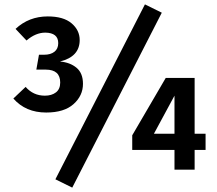

<svg xmlns="http://www.w3.org/2000/svg" viewBox="-20 -775 992 877"><path d="M191 -261Q97 -261 41 -325L97 -378Q132 -338 185 -338Q216 -338 235.5 -353Q255 -368 255 -398Q255 -457 189 -457H146L158 -525H182Q211 -525 228.5 -538.5Q246 -552 246 -578Q246 -625 187 -626Q143 -626 101 -590L51 -643Q112 -700 198 -700Q270 -700 307 -668.5Q344 -637 344 -592Q344 -516 254 -494Q300 -490 329.5 -465.5Q359 -441 359 -392Q359 -338 316 -299.5Q273 -261 191 -261ZM310 82 233 44 642 -755 719 -717ZM869 0H777V-90H584V-157L737 -419H869V-164H919V-90H869ZM777 -164V-338L683 -164Z"/></svg>

Font: Trujillo Medium
Style: Regular
Weight: 500
Designer: Fira Sans original fonts by bBox Type GmbH, Carrois Corporate GbR, & Edenspiekermann AG / Changes by Cristiano Sobral
Foundry: Fira Sans original fonts by bBox Type GmbH, Carrois Corporate GbR, & Edenspiekermann AG / Changes by Cristiano Sobral
Version: Version 4.301;October 17, 2021;FontCreator 14.0.0.2814 64-bi